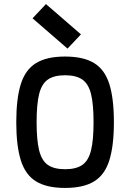

<svg xmlns="http://www.w3.org/2000/svg" viewBox="-20 -910 640 944"><path d="M300 14Q210 14 157.5 -18Q105 -50 82.5 -121.5Q60 -193 60 -309Q60 -426 82.5 -497Q105 -568 157.5 -600Q210 -632 300 -632Q390 -632 442.5 -600Q495 -568 517.5 -497Q540 -426 540 -309Q540 -193 517.5 -121.5Q495 -50 442.5 -18Q390 14 300 14ZM300 -78Q354 -78 384.5 -99Q415 -120 427.5 -170.5Q440 -221 440 -309Q440 -398 427.5 -448Q415 -498 384.5 -519Q354 -540 300 -540Q246 -540 215.5 -519Q185 -498 172.5 -448Q160 -398 160 -309Q160 -221 172.5 -170.5Q185 -120 215.5 -99Q246 -78 300 -78ZM312 -671 140 -820 206 -890 378 -741Z"/></svg>

Font: Victor Mono Thin
Style: Regular
Weight: 100
Monospace: yes
Designer: Rune Bjørnerås
Version: Version 1.561;gftools[0.9.30]